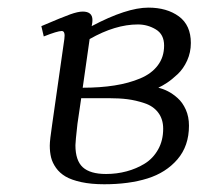

<svg xmlns="http://www.w3.org/2000/svg" viewBox="-20 -474 534 501"><path d="M87.9 -405.8Q142.6 -429.2 163.1 -436.5Q183.6 -443.8 195.8 -443.8Q221.2 -443.8 221.2 -421.9Q221.2 -416 220.2 -411.1L219.2 -405.8Q310.5 -454.1 367.2 -454.1Q415.5 -454.1 446.8 -431.2Q478 -408.2 478 -361.8Q478 -337.4 468.3 -315.9Q458.5 -294.4 443.4 -280.3Q428.2 -266.1 416 -258.1Q403.8 -250 393.1 -245.1Q405.8 -242.2 418.2 -235.8Q430.7 -229.5 443.6 -218Q456.5 -206.5 464.8 -188Q473.1 -169.4 473.1 -146Q473.1 -93.3 443.1 -58.3Q413.1 -23.4 364.7 -8.3Q316.4 6.8 252 6.8Q217.8 6.8 192.1 1.2Q166.5 -4.4 151.1 -13.4Q135.7 -22.5 126.2 -35.9Q116.7 -49.3 113.3 -63.2Q109.9 -77.1 109.9 -94.2Q109.9 -107.9 116.2 -149.9L147.9 -372.1Q150.9 -393.1 141.1 -393.1Q129.9 -393.1 94.2 -378.9ZM176.8 -95.2Q176.8 -55.2 196 -37.6Q215.3 -20 256.8 -20Q284.7 -20 310.3 -26.9Q335.9 -33.7 357.7 -47.1Q379.4 -60.5 392.6 -84Q405.8 -107.4 405.8 -138.2Q405.8 -163.1 392.8 -180.2Q379.9 -197.3 356.9 -204.8Q334 -212.4 312.7 -215.1Q291.5 -217.8 264.2 -217.8H191.9L182.1 -150.9Q176.8 -103.5 176.8 -95.2ZM195.8 -245.1Q241.7 -245.1 278.8 -251Q315.9 -256.8 345.7 -269.3Q375.5 -281.7 391.8 -303.5Q408.2 -325.2 408.2 -355Q408.2 -384.3 386.7 -397.2Q365.2 -410.2 339.8 -410.2Q280.8 -410.2 213.9 -372.1Z"/></svg>

Font: Dehuti Alt
Style: Italic
Weight: 400
Version: Version 1.2